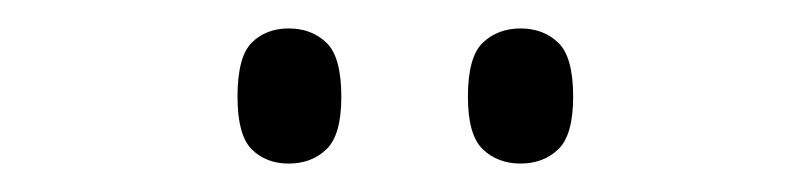

<svg xmlns="http://www.w3.org/2000/svg" viewBox="-20 -761 570 135"><path d="M346 -646Q330 -646 319.5 -656Q309 -666 309 -693Q309 -721 319.5 -731Q330 -741 346 -741Q362 -741 372.5 -731Q383 -721 383 -693Q383 -666 372.5 -656Q362 -646 346 -646ZM183 -646Q167 -646 157 -656Q147 -666 147 -693Q147 -721 157 -731Q167 -741 183 -741Q199 -741 209.5 -731Q220 -721 220 -693Q220 -666 209.5 -656Q199 -646 183 -646Z"/></svg>

Font: Noto Serif SemiCondensed Light
Style: Regular
Weight: 300
Width: 4
Designer: Monotype Design Team
Foundry: Monotype Imaging Inc.
Version: Version 2.013